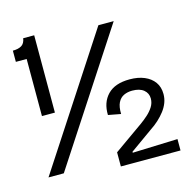

<svg xmlns="http://www.w3.org/2000/svg" viewBox="-107 -800 938 945"><g transform="rotate(-15 362.0 -327.0)"><path d="M83 -300V-591H28V-648Q56 -648 72.5 -658Q89 -668 93 -694H149V-300ZM36 0 467 -660H545L114 0ZM394 40V-32L544 -138Q562 -151 580 -167Q598 -183 610.5 -202.5Q623 -222 623 -245Q623 -272 602.5 -289Q582 -306 544 -306Q520 -306 501 -297Q482 -288 471.5 -267Q461 -246 462 -209L398 -221Q396 -285 433.5 -324Q471 -363 546 -363Q589 -363 621 -349.5Q653 -336 671 -311Q689 -286 689 -250Q689 -227 681 -206Q673 -185 658.5 -166Q644 -147 625 -129.5Q606 -112 583 -97L468 -15V-10L698 -18V40Z"/></g></svg>

Font: Bricolage Grotesque 72pt Light
Style: Regular
Weight: 300
Designer: Mathieu Triay
Foundry: Atelier Triay
Version: Version 1.001;gftools[0.9.33.dev8+g029e19f]